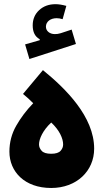

<svg xmlns="http://www.w3.org/2000/svg" viewBox="-20 -912 505 937"><path d="M303.7 -883.3C283.7 -888.7 266.6 -891.6 251 -891.6C218.3 -891.6 191.9 -881.8 170.9 -862.3C149.9 -842.8 139.6 -817.9 139.6 -788.1C139.6 -755.4 150.9 -732.9 173.8 -720.7V-715.8L102.5 -695.3L123.5 -624L350.6 -697.3L329.6 -767.6L276.4 -750C266.1 -746.6 256.8 -745.6 247.6 -745.6C222.7 -745.6 204.1 -760.7 204.1 -781.7C204.1 -806.6 226.6 -823.2 256.3 -823.2C265.1 -823.2 274.9 -821.8 285.6 -818.4ZM230 5.4C353.5 5.4 439.5 -77.1 439.5 -186.5C439.5 -342.3 301.3 -479 189.5 -569.8L92.3 -453.6C109.4 -439.5 127.9 -423.3 142.1 -408.2C108.4 -373.5 81.1 -336.9 59.1 -298.3C37.1 -259.8 25.9 -217.3 25.9 -171.9C25.9 -74.2 100.1 5.4 230 5.4ZM230 -161.6C207 -161.6 191.4 -166.5 183.1 -176.3C174.8 -185.5 170.4 -195.8 170.4 -207C170.4 -234.4 189.5 -276.4 230 -314C270.5 -276.4 288.1 -235.8 288.1 -207C288.1 -195.8 284.2 -185.5 275.9 -176.3C267.6 -166.5 252 -161.6 230 -161.6Z"/></svg>

Font: Estedad ExtraBold
Style: Regular
Weight: 800
Designer: Amin Abedi
Version: Version 7.3